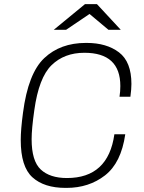

<svg xmlns="http://www.w3.org/2000/svg" viewBox="-20 -905 701 935"><path d="M620 -496Q620 -471 615 -434H562Q566 -459 566 -486Q566 -648 391 -648Q293 -648 231 -587.5Q169 -527 147 -368Q134 -277 134 -227Q134 -121 178.5 -79.5Q223 -38 306 -38Q507 -38 537 -251H590Q570 -112 491.5 -51Q413 10 304 10H299Q195 10 138 -41.5Q81 -93 81 -223Q81 -274 92 -356Q117 -548 195.5 -622Q274 -696 398 -696H402Q499 -696 559.5 -650Q620 -604 620 -496ZM416 -837 302 -760H242L394 -885H452L568 -760H508Z"/></svg>

Font: Chivo Thin Italic
Style: Regular
Weight: 100
Italic angle: -8.05°
Designer: Hector Gatti
Foundry: Omnibus-Type
Version: Version 1.007